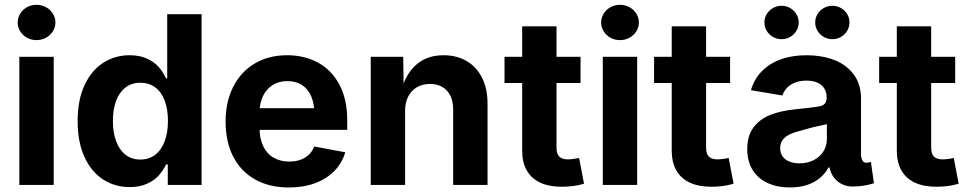

<svg xmlns="http://www.w3.org/2000/svg" viewBox="-20 -788 4122 818"><path d="M62.4 -545.9H208.8V0H62.4ZM55.3 -692.3Q55.3 -712.6 66.1 -730Q76.9 -747.4 95.2 -757.5Q113.6 -767.5 135.5 -767.5Q157.4 -767.5 175.9 -757.5Q194.4 -747.4 205.2 -730Q216.1 -712.7 216.1 -692.3Q216.1 -671.9 205.2 -654.6Q194.4 -637.2 175.9 -627.2Q157.4 -617.1 135.5 -617.1Q113.6 -617.1 95.2 -627.1Q76.9 -637.2 66.1 -654.6Q55.3 -672 55.3 -692.3Z M310.7 -272Q310.7 -362 340.3 -425.3Q369.8 -488.6 420.1 -520.7Q470.3 -552.7 532.1 -552.7Q575.5 -552.7 606.7 -538.1Q637.9 -523.4 656 -502.8Q674 -482.1 687.7 -454H692.4V-727.5H838.8V0H694.8V-87.4H687.7Q674.4 -60.4 655.7 -39.7Q636.9 -18.9 605.8 -4.9Q574.8 9.1 533 9.1Q469.3 9.1 418.8 -23.7Q368.3 -56.6 339.5 -120.1Q310.7 -183.7 310.7 -272ZM695.5 -272.5Q695.5 -322.2 681.8 -358.9Q668 -395.6 641.6 -415.5Q615.2 -435.4 578 -435.4Q540.4 -435.4 514.1 -414.8Q487.7 -394.2 474.3 -357.7Q461 -321.1 461 -272.5Q461 -223.9 474.6 -186.7Q488.2 -149.6 514.5 -129Q540.9 -108.3 578 -108.3Q614.8 -108.3 641.3 -128.6Q667.8 -149 681.6 -186.1Q695.5 -223.3 695.5 -272.5Z M941.1 -270.1Q941.1 -353.7 973.4 -417.8Q1005.8 -482 1065.2 -517.4Q1124.5 -552.7 1203.3 -552.7Q1276.3 -552.7 1334.1 -521.7Q1391.9 -490.7 1425.6 -428.4Q1459.3 -366 1459.3 -275.8V-234.7H1001.2V-326.9H1387.9L1319.5 -302.2Q1319.5 -345.3 1306.3 -376.6Q1293.2 -408 1267.5 -425.2Q1241.9 -442.4 1204.3 -442.4Q1167.3 -442.4 1140.6 -425.1Q1113.9 -407.7 1099.9 -377.5Q1085.8 -347.3 1085.8 -308.7V-243.8Q1085.8 -197.4 1101.5 -165Q1117.1 -132.5 1145.8 -116.1Q1174.6 -99.6 1213 -99.6Q1238.6 -99.6 1259.6 -107Q1280.5 -114.5 1295.6 -128.8Q1310.7 -143.1 1318.6 -163.8L1451 -139.3Q1437.5 -93.6 1404.8 -59.9Q1372 -26.1 1322.6 -7.7Q1273.2 10.7 1210.6 10.7Q1127.5 10.7 1066.7 -23.5Q1006 -57.6 973.5 -120.9Q941.1 -184.3 941.1 -270.1Z M1705.9 0H1559.5V-545.9H1697.7L1700 -409.6H1691.3Q1705.8 -456 1730.1 -487.7Q1754.4 -519.4 1789.2 -536.1Q1824 -552.7 1869.4 -552.7Q1925.8 -552.7 1968.1 -527.9Q2010.5 -503.1 2033.8 -456.6Q2057.1 -410.1 2057.1 -347.2V0H1910.7V-321.7Q1910.7 -355.3 1898.9 -379.8Q1887 -404.2 1864.8 -417.3Q1842.6 -430.4 1811.9 -430.4Q1780.8 -430.4 1756.8 -416.7Q1732.8 -403.1 1719.4 -377.3Q1705.9 -351.5 1705.9 -316.1Z M2351 -675.8V-159.8Q2351 -142 2356.1 -130.8Q2361.3 -119.7 2372.2 -114.3Q2383 -109 2400.7 -109Q2409 -109 2424 -111Q2438.9 -112.9 2447.2 -115.1L2468.2 -5.3Q2445 1.7 2421 4.7Q2397.1 7.6 2373.5 7.6Q2318.9 7.6 2281.2 -10.1Q2243.4 -27.9 2224 -62.4Q2204.6 -96.9 2204.6 -146.9V-675.8ZM2453.3 -434.3H2129.4V-545.9H2453.3Z M2548.2 -545.9H2694.6V0H2548.2ZM2541.1 -692.3Q2541.1 -712.6 2551.9 -730Q2562.7 -747.4 2581.1 -757.5Q2599.5 -767.5 2621.4 -767.5Q2643.3 -767.5 2661.8 -757.5Q2680.2 -747.4 2691.1 -730Q2701.9 -712.7 2701.9 -692.3Q2701.9 -671.9 2691.1 -654.6Q2680.2 -637.2 2661.8 -627.2Q2643.3 -617.1 2621.4 -617.1Q2599.5 -617.1 2581.1 -627.1Q2562.7 -637.2 2551.9 -654.6Q2541.1 -672 2541.1 -692.3Z M2988.2 -675.8V-159.8Q2988.2 -142 2993.3 -130.8Q2998.5 -119.7 3009.4 -114.3Q3020.3 -109 3037.9 -109Q3046.2 -109 3061.2 -111Q3076.1 -112.9 3084.4 -115.1L3105.4 -5.3Q3082.2 1.7 3058.3 4.7Q3034.3 7.6 3010.7 7.6Q2956.1 7.6 2918.4 -10.1Q2880.6 -27.9 2861.2 -62.4Q2841.8 -96.9 2841.8 -146.9V-675.8ZM3090.5 -434.3H2766.6V-545.9H3090.5Z M3163.6 -152.6Q3163.6 -210.7 3191.2 -246.5Q3218.9 -282.2 3263.9 -299.3Q3308.9 -316.5 3369.4 -322.4Q3404.2 -326 3428.5 -328.8Q3452.8 -331.6 3470.4 -334.7Q3478.4 -336.4 3484.3 -339.1Q3490.2 -341.8 3494.9 -347.4Q3499.6 -353 3501.1 -362.2Q3501.9 -366.5 3501.9 -371.6Q3501.9 -394.7 3491.8 -411.1Q3481.8 -427.5 3462.6 -436Q3443.4 -444.5 3416.1 -444.5Q3388.7 -444.5 3367.7 -436.3Q3346.6 -428.1 3333 -413.9Q3319.4 -399.6 3313.5 -381.3L3179.2 -403.6Q3192.6 -450.4 3225.4 -484.1Q3258.2 -517.8 3306.8 -535.3Q3355.4 -552.7 3416.6 -552.7Q3479.2 -552.7 3531.5 -533.5Q3583.7 -514.2 3616 -472.4Q3648.3 -430.6 3648.3 -367.5V-131.2Q3648.3 -116.2 3653.8 -105.4Q3659.2 -94.6 3670.7 -94.6Q3676.3 -94.6 3680.4 -95.5Q3684.4 -96.3 3690.4 -98.5L3703.4 -7.4Q3681.1 -0.3 3659.1 3.2Q3637.1 6.6 3610.9 6.6Q3588.5 6.6 3568.3 -2.9Q3548 -12.4 3533.6 -30.6Q3519.2 -48.8 3514.3 -74.5H3509.5Q3495.7 -48.4 3472.8 -29.4Q3450 -10.4 3418 0.1Q3386 10.6 3345.1 10.6Q3292.1 10.6 3251.1 -8Q3210 -26.6 3186.8 -63.4Q3163.6 -100.1 3163.6 -152.6ZM3502.9 -195.2V-290.3L3528.8 -264.3Q3509.8 -260 3489.3 -255.9Q3468.8 -251.7 3445.3 -246.3Q3428 -241.5 3419.7 -239.3Q3411.4 -237.2 3394.5 -232.3Q3365.4 -225.2 3345.7 -216Q3325.9 -206.8 3314.9 -192.3Q3303.9 -177.8 3303.9 -156.9Q3303.9 -136 3314.3 -121.4Q3324.8 -106.9 3343.5 -99.5Q3362.1 -92.1 3386.4 -92.1Q3419.8 -92.1 3446.5 -105.6Q3473.1 -119.2 3488 -142.9Q3502.9 -166.5 3502.9 -195.2ZM3453.1 -692.3Q3453.1 -711.6 3462.9 -727.8Q3472.7 -744.1 3489.5 -753.7Q3506.4 -763.4 3526.2 -763.4Q3546.1 -763.4 3562.8 -753.7Q3579.6 -744.1 3589.4 -727.8Q3599.1 -711.6 3599.1 -692.3Q3599.1 -673 3589.4 -656.7Q3579.6 -640.3 3562.8 -630.7Q3546.1 -621 3526.2 -621Q3506.4 -621 3489.5 -630.7Q3472.7 -640.3 3462.9 -656.7Q3453.1 -673 3453.1 -692.3ZM3236.7 -692.3Q3236.7 -711.6 3246.5 -727.8Q3256.3 -744.1 3273.2 -753.7Q3290 -763.4 3309.9 -763.4Q3329.7 -763.4 3346.4 -753.7Q3363.2 -744.1 3373 -727.8Q3382.8 -711.6 3382.8 -692.3Q3382.8 -673 3373 -656.7Q3363.2 -640.3 3346.4 -630.7Q3329.7 -621 3309.9 -621Q3290 -621 3273.2 -630.7Q3256.3 -640.3 3246.5 -656.7Q3236.7 -673 3236.7 -692.3Z M3947.2 -675.8V-159.8Q3947.2 -142 3952.3 -130.8Q3957.5 -119.7 3968.4 -114.3Q3979.2 -109 3996.9 -109Q4005.2 -109 4020.2 -111Q4035.1 -112.9 4043.4 -115.1L4064.3 -5.3Q4041.1 1.7 4017.2 4.7Q3993.3 7.6 3969.6 7.6Q3915.1 7.6 3877.3 -10.1Q3839.6 -27.9 3820.2 -62.4Q3800.8 -96.9 3800.8 -146.9V-675.8ZM4049.5 -434.3H3725.6V-545.9H4049.5Z"/></svg>

Font: Raveo Variable
Style: Regular
Weight: 400
Designer: Jakub Foglar, Rasmus Andersson (Inter)
Foundry: Jakubfoglar.com
Version: Version 1.000;Glyphs 3.2.3 (3260)